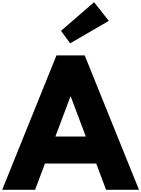

<svg xmlns="http://www.w3.org/2000/svg" viewBox="-62 -1748 1300 1768"><path d="M500 -1464 584 -1349 940 -1556 804 -1728ZM718 -1238H458L-42 0H261L352 -242H824L915 0H1218ZM728 -491H448L586 -858H590Z"/></svg>

Font: Hussar Dziwak
Style: Regular
Weight: 400
Version: Version 1.022